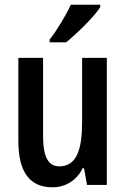

<svg xmlns="http://www.w3.org/2000/svg" viewBox="-20 -786 535 816"><path d="M191 -606H261C315 -650 386 -722 406 -756V-766H281C264 -728 225 -661 191 -618ZM203 10C259 10 307 -20 331 -71H337L350 0H434V-540H329V-269C329 -155 308 -79 232 -79C184 -79 163 -121 163 -209V-540H58V-187C58 -54 107 10 203 10Z"/></svg>

Font: Kathrein 67 Medium Condensed
Style: Regular
Weight: 500
Width: 3
Designer: Lazydogs Typefoundry, based on Open Sans by Ascender Corporation
Foundry: Lazydogs Typefoundry
Version: Version 1.003;PS 001.003;hotconv 1.0.88;makeotf.lib2.5.64775